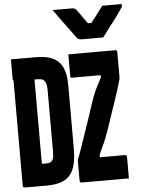

<svg xmlns="http://www.w3.org/2000/svg" viewBox="-62 -995 766 1043"><g transform="rotate(-5 321.5 -473.5)"><path d="M526 -775Q512 -775 489.5 -775Q467 -775 445 -775Q423 -775 411 -775Q398 -775 391 -778.5Q384 -782 376 -794Q369 -805 356.5 -821.5Q344 -838 329 -858.5Q314 -879 297 -902Q280 -925 265 -947Q291 -947 317.5 -947Q344 -947 370 -947Q381 -947 387.5 -943Q394 -939 399 -930Q411 -914 425 -893.5Q439 -873 465 -838L435 -859Q452 -859 468.5 -859Q485 -859 501 -859L451 -836Q478 -871 499 -898.5Q520 -926 536 -947H632Q636 -947 638.5 -946.5Q641 -946 642 -944.5Q643 -943 643 -940Q643 -936 639.5 -930Q636 -924 625 -908Q616 -895 604 -878.5Q592 -862 578 -844Q564 -826 550.5 -808Q537 -790 526 -775ZM151 -700Q196 -700 227 -690Q258 -680 277.5 -659Q297 -638 305.5 -606Q314 -574 314 -530V-191Q314 -137 305 -100.5Q296 -64 276 -42Q256 -20 225 -10Q194 0 151 0Q131 0 114.5 0Q98 0 85 0Q72 0 61.5 0Q51 0 43.5 0Q36 0 31 0Q26 0 23 -3Q20 -6 20 -11Q20 -89 20 -167.5Q20 -246 20 -329.5Q20 -413 20 -505Q20 -597 20 -700L144 -630L134 -608Q134 -581 134 -554Q134 -527 134 -501Q134 -453 134 -405Q134 -357 134 -310Q134 -263 134 -215Q134 -167 134 -120Q138 -120 141 -120Q144 -120 148 -120Q152 -120 156 -120Q168 -120 176.5 -122.5Q185 -125 190 -131.5Q195 -138 197.5 -149.5Q200 -161 200 -180V-517Q200 -529 199 -537.5Q198 -546 195.5 -553.5Q193 -561 189 -565Q185 -572 178.5 -575Q172 -578 164 -579Q156 -580 145 -580Q129 -580 112.5 -580Q96 -580 81 -580Q66 -580 52 -580Q38 -580 27 -580Q24 -580 21.5 -581.5Q19 -583 17.5 -585.5Q16 -588 16 -591Q16 -618 16 -645.5Q16 -673 16 -700Q26 -700 43 -700Q60 -700 79 -700Q98 -700 117 -700Q136 -700 151 -700ZM598 0H341Q336 0 333 -3Q330 -6 330 -11V-123Q343 -156 356 -194Q369 -232 382.5 -271.5Q396 -311 410 -352Q424 -393 437 -434Q445 -458 454.5 -480Q464 -502 474.5 -522Q485 -542 494 -559V-572Q485 -572 476 -572Q467 -572 458.5 -572Q450 -572 441 -572Q432 -572 422 -572H335Q333 -572 331 -573.5Q329 -575 329 -578Q329 -609 329 -639.5Q329 -670 329 -700H584Q587 -700 589 -699.5Q591 -699 592.5 -697.5Q594 -696 594.5 -694Q595 -692 595 -689V-546Q586 -512 576 -481.5Q566 -451 556 -420.5Q546 -390 534 -356Q522 -322 509 -282Q500 -255 490.5 -231Q481 -207 470.5 -185Q460 -163 451 -142V-128Q469 -128 485.5 -128Q502 -128 519 -128H587Q592 -128 595 -125Q598 -122 598 -117Q598 -88 598 -58.5Q598 -29 598 0Z"/></g></svg>

Font: RecMonoLinear Nerd Font Mono
Style: Bold
Weight: 700
Monospace: yes
Version: Version 1.085; ttfautohint (v1.8.4.7-5d5b);Nerd Fonts 3.2.1